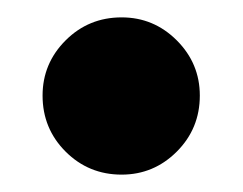

<svg xmlns="http://www.w3.org/2000/svg" viewBox="-20 -184 280 221"><path d="M120 -164Q157 -164 183.5 -137.5Q210 -111 210 -74Q210 -36 183.5 -9.5Q157 17 120 17Q82 17 55.5 -9.5Q29 -36 29 -74Q29 -111 55.5 -137.5Q82 -164 120 -164Z"/></svg>

Font: FiraGO
Style: Bold
Weight: 700
Designer: bBox Type
Foundry: bBox Type GmbH
Version: Version 1.001;PS 001.001;hotconv 1.0.88;makeotf.lib2.5.64775